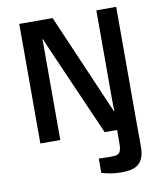

<svg xmlns="http://www.w3.org/2000/svg" viewBox="-99 -778 941 1102"><g transform="rotate(-10 371.5 -226.5)"><path d="M88.9 -696.8H283.2L537.1 -108.9H539.6Q539.1 -126.5 538.6 -144.5Q538.1 -160.2 538.1 -178.2Q538.1 -196.3 538.1 -212.9V-696.8H653.8V-37.6L654.3 115.7Q654.3 152.8 645.8 177.5Q637.2 202.1 620.4 217Q603.5 231.9 578.6 238Q553.7 244.1 521 244.1Q497.6 244.1 476.6 241.7Q455.6 239.3 439.5 235.8Q420.4 231.9 404.3 227.1V143.1Q415.5 143.6 427.7 144Q438 144.5 449.7 144.8Q461.4 145 472.2 145Q488.8 145 500.7 143.6Q512.7 142.1 520.5 135.7Q528.3 129.4 532.2 116.5Q536.1 103.5 536.1 80.1V0H463.9L249 -490.2Q240.2 -510.7 232.4 -528.3Q224.6 -545.9 219.2 -559.1Q212.4 -574.7 207 -587.9H205.1V0H88.9Z"/></g></svg>

Font: Doppio One
Style: Regular
Weight: 400
Designer: Szymon Celej
Foundry: Szymon Celej
Version: Version 1.002